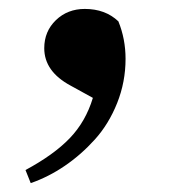

<svg xmlns="http://www.w3.org/2000/svg" viewBox="-20 -185 380 430"><path d="M188 34.2 138.2 6.8Q79.1 -24.9 79.1 -77.1Q79.1 -114.7 105.2 -139.9Q131.3 -165 169.9 -165Q215.8 -165 245.1 -137.2Q261.2 -97.7 261.2 -53.2Q261.2 -1.5 242.4 45.7Q223.6 92.8 192.6 127.2Q161.6 161.6 125 186.5Q88.4 211.4 48.8 225.1L37.1 195.8Q100.6 161.6 136.2 124.5Q171.9 87.4 188 34.2Z"/></svg>

Font: Noto Serif JP Black
Style: Regular
Weight: 900
Designer: Ryoko NISHIZUKA  (kana & ideographs); Frank Grießhammer (Latin, Greek & Cyrillic); Wenlong ZHANG  (bopomofo); Sandoll Co
Foundry: Adobe Systems Incorporated
Version: Version 1.001;PS 1.001;hotconv 16.6.54;makeotf.lib2.5.65590